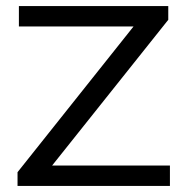

<svg xmlns="http://www.w3.org/2000/svg" viewBox="-20 -615 620 635"><path d="M38 0V-45.5L436 -545.5L440.5 -527.5H42.5V-595H536.5V-549.5L138 -49.5L133.5 -67.5H542V0Z"/></svg>

Font: Encode Sans SC Expanded
Style: Regular
Weight: 400
Width: 7
Designer: Multiple Designers
Foundry: Impallari Type
Version: Version 3.002